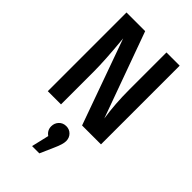

<svg xmlns="http://www.w3.org/2000/svg" viewBox="-294 -787 1192 1192"><g transform="rotate(45 302.5 -190.5)"><path d="M536 -691V0H370L168 -563Q185 -387 185 -287V0H69V-691H233L437 -128Q420 -238 420 -363V-691ZM304 72Q332 72 350.5 91Q369 110 369 139Q369 166 345 219L305 310H241L268 195Q238 174 238 139Q238 111 256.5 91.5Q275 72 304 72Z"/></g></svg>

Font: Fira Sans Condensed Medium
Style: Regular
Weight: 500
Width: 3
Designer: Carrois Corporate & Edenspiekermann AG
Foundry: Carrois Corporate GbR & Edenspiekermann AG
Version: Version 4.203;PS 004.203;hotconv 1.0.88;makeotf.lib2.5.64775